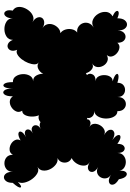

<svg xmlns="http://www.w3.org/2000/svg" viewBox="169 -938 798 1176"><g transform="rotate(90 568.0 -350.0)"><path d="M45 -29Q27 -40 23.5 -58.5Q20 -77 27.5 -97Q35 -117 49 -132.5Q63 -148 81 -154Q99 -160 117 -149Q94 -163 88 -179Q82 -195 89 -207Q96 -219 113 -221.5Q130 -224 153 -211Q134 -222 129 -240Q124 -258 130.5 -276Q137 -294 151 -307Q165 -320 183 -321Q167 -332 161 -352Q155 -372 159.5 -392Q164 -412 179 -424Q159 -421 143.5 -431.5Q128 -442 122 -459Q116 -476 122 -494Q128 -512 149 -525Q124 -510 101 -520Q78 -530 64.5 -553Q51 -576 53 -601Q55 -626 80 -641Q54 -652 48.5 -663Q43 -674 54.5 -677.5Q66 -681 92 -670Q92 -700 103.5 -714.5Q115 -729 130 -729Q145 -729 156 -714.5Q167 -700 167 -670Q167 -695 178.5 -707.5Q190 -720 205 -720Q220 -720 231 -707.5Q242 -695 242 -670Q255 -685 273 -682.5Q291 -680 306 -667Q321 -654 325.5 -637Q330 -620 317 -605Q337 -616 355 -608.5Q373 -601 383 -583Q393 -565 390.5 -546Q388 -527 368 -515Q388 -527 406 -512Q424 -497 428 -477Q434 -482 440 -483Q426 -498 435.5 -517.5Q445 -537 478 -537Q459 -537 449.5 -552.5Q440 -568 440 -589Q440 -610 449.5 -625.5Q459 -641 478 -641Q445 -651 436 -661.5Q427 -672 440.5 -676Q454 -680 487 -670Q487 -694 500 -705.5Q513 -717 530.5 -717Q548 -717 561 -705.5Q574 -694 574 -670Q574 -696 587 -709Q600 -722 617.5 -722Q635 -722 648 -709Q661 -696 661 -670Q679 -670 690 -655.5Q701 -641 704.5 -619.5Q708 -598 703.5 -577.5Q699 -557 687.5 -543Q676 -529 658 -529Q683 -529 694.5 -515Q706 -501 702 -486Q706 -485 711 -483Q709 -496 723 -503Q737 -510 758 -498Q740 -509 738.5 -527.5Q737 -546 747 -563.5Q757 -581 774 -589.5Q791 -598 809 -587Q778 -605 775 -624Q772 -643 789.5 -650Q807 -657 838 -639Q811 -659 807.5 -673.5Q804 -688 818.5 -689Q833 -690 861 -670Q861 -700 875 -710Q889 -720 903 -710Q917 -700 917 -670Q917 -694 932 -707Q947 -720 967 -721.5Q987 -723 1004 -713.5Q1021 -704 1026 -683Q1024 -713 1035 -723Q1046 -733 1059 -722.5Q1072 -712 1078 -679Q1108 -661 1111 -643Q1114 -625 1097 -619Q1080 -613 1050 -631Q1069 -619 1072 -601Q1075 -583 1066 -567.5Q1057 -552 1040 -546.5Q1023 -541 1003 -552Q1031 -536 1033 -517.5Q1035 -499 1018 -491.5Q1001 -484 972 -501Q994 -489 994.5 -465.5Q995 -442 981.5 -420.5Q968 -399 948 -390Q966 -382 972.5 -365.5Q979 -349 973.5 -331Q968 -313 948 -303Q969 -307 987.5 -293Q1006 -279 1016.5 -257.5Q1027 -236 1024.5 -214Q1022 -192 1001 -180Q1020 -191 1040 -180.5Q1060 -170 1076 -148.5Q1092 -127 1098 -102.5Q1104 -78 1094 -60Q1123 -88 1128 -77Q1133 -66 1100 -29Q1100 -2 1089.5 11.5Q1079 25 1065.5 25Q1052 25 1042 11Q1032 -3 1032 -30Q1032 -4 1016.5 9Q1001 22 980 22Q959 22 943.5 9Q928 -4 928 -30Q918 -12 900 -10Q882 -8 864.5 -17Q847 -26 838.5 -42.5Q830 -59 840 -77Q811 -61 796.5 -64Q782 -67 787 -81Q792 -95 821 -111Q798 -99 784.5 -105Q771 -111 773 -125.5Q775 -140 797 -153Q775 -140 760.5 -147.5Q746 -155 747 -171.5Q748 -188 770 -201Q758 -194 747 -194Q736 -194 728 -199Q709 -182 686 -189Q694 -171 694 -147Q694 -123 685 -105Q676 -87 658 -87Q670 -68 662.5 -50.5Q655 -33 637.5 -21.5Q620 -10 601 -11Q582 -12 570 -30Q570 9 558 22.5Q546 36 534 22.5Q522 9 522 -30Q522 9 512.5 22Q503 35 493 22Q483 9 483 -30Q460 -29 447.5 -47.5Q435 -66 434 -90.5Q433 -115 444 -134Q455 -153 478 -154Q454 -153 442.5 -173.5Q431 -194 432 -216Q423 -196 402 -185.5Q381 -175 361 -189Q374 -181 374 -163Q374 -145 365.5 -123.5Q357 -102 343 -84Q329 -66 313.5 -57.5Q298 -49 285 -56Q294 -34 289.5 -19.5Q285 -5 273 0.5Q261 6 247 -1Q233 -8 224 -30Q224 -4 204 9Q184 22 158 22Q132 22 112 9Q92 -4 92 -30Q92 -4 83 9.5Q74 23 63.5 23Q53 23 46.5 10Q40 -3 45 -29Z"/></g></svg>

Font: Rubik Bubbles
Style: Regular
Weight: 400
Designer: Hubert and Fischer, NaN
Foundry: Hubert and Fischer, NaN
Version: Version 2.200